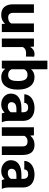

<svg xmlns="http://www.w3.org/2000/svg" viewBox="1160 -1950 800 3160"><g transform="rotate(90 1560.0 -370.0)"><path d="M370.6 -53.7Q318.4 9.8 226.1 9.8Q141.1 9.8 96.4 -39.1Q51.8 -87.9 50.8 -182.1V-528.3H191.9V-187Q191.9 -104.5 267.1 -104.5Q338.9 -104.5 365.7 -154.3V-528.3H507.3V0H374.5Z M910.6 -396Q881.8 -399.9 859.9 -399.9Q779.8 -399.9 754.9 -345.7V0H613.8V-528.3H747.1L751 -465.3Q793.5 -538.1 868.7 -538.1Q892.1 -538.1 912.6 -531.7Z M1454.6 -259.3Q1454.6 -132.3 1400.4 -61.3Q1346.2 9.8 1249 9.8Q1163.1 9.8 1111.8 -56.2L1105.5 0H978.5V-750H1119.6V-481Q1168.5 -538.1 1248 -538.1Q1344.7 -538.1 1399.7 -467Q1454.6 -396 1454.6 -267.1ZM1313.5 -269.5Q1313.5 -349.6 1288.1 -386.5Q1262.7 -423.3 1212.4 -423.3Q1145 -423.3 1119.6 -368.2V-159.7Q1145.5 -104 1213.4 -104Q1281.7 -104 1303.2 -171.4Q1313.5 -203.6 1313.5 -269.5Z M1847.7 0Q1837.9 -19 1833.5 -47.4Q1782.2 9.8 1700.2 9.8Q1622.6 9.8 1571.5 -35.2Q1520.5 -80.1 1520.5 -148.4Q1520.5 -232.4 1582.8 -277.3Q1645 -322.3 1762.7 -322.8H1827.6V-353Q1827.6 -389.6 1808.8 -411.6Q1790 -433.6 1749.5 -433.6Q1713.9 -433.6 1693.6 -416.5Q1673.3 -399.4 1673.3 -369.6H1532.2Q1532.2 -415.5 1560.5 -454.6Q1588.9 -493.7 1640.6 -515.9Q1692.4 -538.1 1756.8 -538.1Q1854.5 -538.1 1911.9 -489Q1969.2 -439.9 1969.2 -351.1V-122.1Q1969.7 -46.9 1990.2 -8.3V0ZM1731 -98.1Q1762.2 -98.1 1788.6 -112.1Q1814.9 -126 1827.6 -149.4V-240.2H1774.9Q1668.9 -240.2 1662.1 -167L1661.6 -158.7Q1661.6 -132.3 1680.2 -115.2Q1698.7 -98.1 1731 -98.1Z M2207.5 -528.3 2211.9 -467.3Q2268.6 -538.1 2363.8 -538.1Q2447.8 -538.1 2488.8 -488.8Q2529.8 -439.5 2530.8 -341.3V0H2389.6V-337.9Q2389.6 -382.8 2370.1 -403.1Q2350.6 -423.3 2305.2 -423.3Q2245.6 -423.3 2215.8 -372.6V0H2074.7V-528.3Z M2943.8 0Q2934.1 -19 2929.7 -47.4Q2878.4 9.8 2796.4 9.8Q2718.8 9.8 2667.7 -35.2Q2616.7 -80.1 2616.7 -148.4Q2616.7 -232.4 2679 -277.3Q2741.2 -322.3 2858.9 -322.8H2923.8V-353Q2923.8 -389.6 2905 -411.6Q2886.2 -433.6 2845.7 -433.6Q2810.1 -433.6 2789.8 -416.5Q2769.5 -399.4 2769.5 -369.6H2628.4Q2628.4 -415.5 2656.7 -454.6Q2685.1 -493.7 2736.8 -515.9Q2788.6 -538.1 2853 -538.1Q2950.7 -538.1 3008.1 -489Q3065.4 -439.9 3065.4 -351.1V-122.1Q3065.9 -46.9 3086.4 -8.3V0ZM2827.1 -98.1Q2858.4 -98.1 2884.8 -112.1Q2911.1 -126 2923.8 -149.4V-240.2H2871.1Q2765.1 -240.2 2758.3 -167L2757.8 -158.7Q2757.8 -132.3 2776.4 -115.2Q2794.9 -98.1 2827.1 -98.1Z"/></g></svg>

Font: Roboto
Style: Bold
Weight: 700
Designer: Google
Version: Version 2.134; 2016; ttfautohint (v1.6)